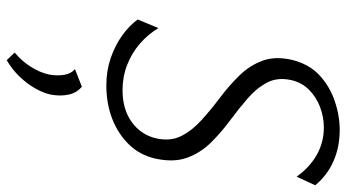

<svg xmlns="http://www.w3.org/2000/svg" viewBox="-244 -463 1006 557"><g transform="rotate(90 258.5 -184.0)"><path d="M227 10Q185 10 148.5 -2.5Q112 -15 83 -35.5Q54 -56 36 -81L61 -141Q79 -111 106 -87.5Q133 -64 167.5 -50.5Q202 -37 241 -37Q297 -37 334 -64Q371 -91 381 -135Q390 -176 374 -207.5Q358 -239 327.5 -266.5Q297 -294 262.5 -320Q228 -346 199 -375.5Q170 -405 156 -442Q142 -479 153 -528Q165 -577 196.5 -607Q228 -637 271 -652Q314 -667 357 -667Q406 -667 447 -649Q488 -631 517 -596L492 -542Q466 -579 429.5 -600Q393 -621 349 -621Q319 -621 290 -610Q261 -599 240 -578Q219 -557 212 -527Q203 -487 219 -456.5Q235 -426 265 -400Q295 -374 329.5 -348.5Q364 -323 393.5 -293Q423 -263 437 -224.5Q451 -186 440 -134Q430 -88 399 -56Q368 -24 324 -7Q280 10 227 10ZM154 299 132 276Q156 256 173 229.5Q190 203 196 175Q200 151 196.5 131.5Q193 112 180 101L231 81Q249 96 254 119.5Q259 143 254 171Q249 194 235 218Q221 242 200.5 263Q180 284 154 299Z"/></g></svg>

Font: Ysabeau Office Light
Style: Italic
Weight: 300
Italic angle: -12°
Designer: Christian Thalmann (Catharsis Fonts)
Version: Version 2.001;gftools[0.9.30]; featfreeze: tnum,lnum,ss02